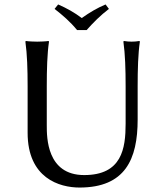

<svg xmlns="http://www.w3.org/2000/svg" viewBox="-20 -832 732 862"><path d="M544 -445V-277C544 -165 527 -46 358 -46C190 -46 190 -215 190 -269V-445C190 -520 192 -592 200 -645L198 -648C186 -646 159 -645 147 -645C135 -645 108 -646 96 -648L94 -645C102 -588 104 -520 104 -445V-236C104 -32 247 10 337 10C542 10 598 -117 598 -295V-445C598 -520 600 -592 608 -645L606 -648C594 -646 583 -645 571 -645C559 -645 548 -646 536 -648L534 -645C542 -588 544 -520 544 -445ZM326 -697H369C399 -731 431 -763 469 -792L454 -812C416 -796 384 -777 347 -751C314 -776 280 -795 241 -812L225 -792C261 -764 296 -734 326 -697Z"/></svg>

Font: Libertinus Sans
Style: Regular
Weight: 400
Designer: Philipp H. Poll, Khaled Hosny
Foundry: Caleb Maclennan
Version: Version 7.050;RELEASE